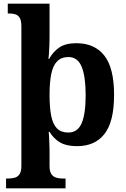

<svg xmlns="http://www.w3.org/2000/svg" viewBox="-20 -780 685 1040"><path d="M12.8 240V187H24.8Q45.5 187 61.4 182Q77.3 177 86.6 162.3Q95.8 147.7 95.8 119.6V-636.7Q95.8 -667.8 87.2 -682.6Q78.6 -697.4 63.9 -702.2Q49.2 -707 30.1 -707H22.1V-760H248.4V-576Q248.4 -557.5 247.4 -533.4Q246.4 -509.4 245.1 -489.3Q243.8 -469.2 242.1 -461.1H246.1Q267.9 -500.1 301.6 -523.1Q335.3 -546 393.3 -546Q492.9 -546 545.4 -478.6Q597.9 -411.3 597.9 -266.1Q597.9 -121.1 546.2 -54.7Q494.6 11.7 397.3 11.7Q339.9 11.7 305.2 -8.7Q270.4 -29.1 248.4 -65.8H243.8Q245 -58.3 245.5 -44Q246 -29.7 247 -11.7Q248 6.2 248.2 23.3Q248.4 40.3 248.4 53V119.4Q248.4 147.8 257.9 162.3Q267.3 176.8 283.2 181.9Q299.1 187 318.8 187H335.1V240ZM350 -62.1Q400.4 -62.1 422.2 -112.4Q444 -162.7 444 -264.8Q444 -364.8 422.5 -417.9Q400.9 -471 351.3 -471Q311.5 -471 289 -447.4Q266.4 -423.8 257.4 -378.1Q248.4 -332.3 248.4 -266.1Q248.4 -197.7 257.4 -152.3Q266.4 -106.9 288.6 -84.5Q310.8 -62.1 350 -62.1Z"/></svg>

Font: Noto Serif Ethiopic
Style: Regular
Weight: 400
Designer: Monotype Design Team
Foundry: Monotype Imaging Inc.
Version: Version 2.102